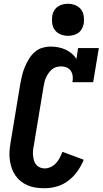

<svg xmlns="http://www.w3.org/2000/svg" viewBox="-20 -990 544 1018"><path d="M217 8Q194 8 171.5 5Q149 2 128.5 -6.5Q108 -15 91 -28.5Q74 -42 61.5 -60Q49 -78 42 -99Q35 -120 32 -142Q29 -164 30.5 -187.5Q32 -211 36 -234L88 -548Q92 -570 97.5 -592Q103 -614 112 -635.5Q121 -657 133.5 -677.5Q146 -698 164 -714Q182 -730 204.5 -736.5Q227 -743 250 -743Q270 -743 290 -739Q310 -735 327.5 -727Q345 -719 360 -706.5Q375 -694 385 -677L394 -735H504L474 -554H364Q367 -570 365.5 -585.5Q364 -601 356 -613.5Q348 -626 334 -632Q320 -638 304 -638Q292 -638 279 -634.5Q266 -631 256 -622.5Q246 -614 238 -603Q230 -592 224.5 -580Q219 -568 216 -555.5Q213 -543 211 -531L159 -217Q156 -203 155 -190Q154 -177 155.5 -163.5Q157 -150 160.5 -138Q164 -126 172 -116.5Q180 -107 192 -102Q204 -97 217 -97Q233 -97 249 -104.5Q265 -112 277 -125Q289 -138 297 -153.5Q305 -169 311 -185L424 -143Q411 -111 391 -82.5Q371 -54 343 -32.5Q315 -11 282 -1.5Q249 8 217 8ZM340 -800Q320 -800 301.5 -807.5Q283 -815 271.5 -830Q260 -845 257 -865Q254 -885 257 -906Q259 -920 266.5 -933Q274 -946 286 -954.5Q298 -963 312 -966.5Q326 -970 340 -970Q361 -970 379.5 -962.5Q398 -955 409.5 -940Q421 -925 424 -905Q427 -885 424 -864Q421 -850 414 -837Q407 -824 395 -815.5Q383 -807 368.5 -803.5Q354 -800 340 -800Z"/></svg>

Font: Iosevka Slab Extrabold
Style: Italic
Weight: 800
Italic angle: -9°
Monospace: yes
Designer: Belleve Invis
Foundry: Belleve Invis
Version: Version 11.1.0; ttfautohint (v1.8.3)